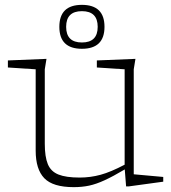

<svg xmlns="http://www.w3.org/2000/svg" viewBox="-20 -761 705 791"><path d="M164.5 -169Q164.5 -115 177 -84.8Q189.5 -54.5 220.8 -42Q252 -29.5 308 -29.5Q352.5 -29.5 394.5 -41Q436.5 -52.5 493.5 -82.5V-475.5L379 -483V-512L538 -518.5L531 -475.5V-43L652.5 -32V-12.5L510 7H499.5L494 -63Q446 -34.5 411.2 -18.5Q376.5 -2.5 347 3.8Q317.5 10 284 10Q198 10 162.5 -26.8Q127 -63.5 127 -140.5V-475.5L12.5 -483V-512L171.5 -518.5L164.5 -475.5ZM317.5 -741Q410.5 -741 410.5 -650.5Q410.5 -560 317.5 -560Q224.5 -560 224.5 -650.5Q224.5 -741 317.5 -741ZM317.5 -586Q382.5 -586 382.5 -650.5Q382.5 -715 317.5 -715Q252.5 -715 252.5 -650.5Q252.5 -586 317.5 -586Z"/></svg>

Font: Newsreader 6pt ExtraLight
Style: Regular
Weight: 275
Designer: Hugues Gentile
Foundry: Production Type
Version: Version 1.003; ttfautohint (v1.8.3)